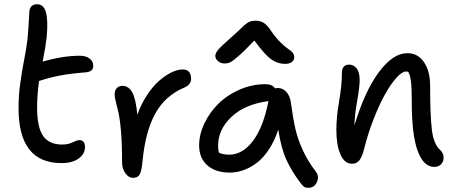

<svg xmlns="http://www.w3.org/2000/svg" viewBox="-20 -816 2159 910"><path d="M271 -43Q67.9 -43 67.9 -303.2Q67.9 -362.8 75.7 -419.4Q83.5 -476.1 94.7 -533.9Q106 -591.8 109.9 -627Q113.8 -664.1 116.2 -708.5Q118.7 -752.9 119.1 -761.2Q122.6 -795.9 155.8 -795.9Q187 -795.9 197.8 -757.6Q208.5 -719.2 201.2 -640.1Q196.3 -595.2 182.1 -523.9Q277.3 -551.8 358.9 -551.8Q387.2 -551.8 404.5 -538.6Q421.9 -525.4 421.9 -504.9Q421.9 -489.3 412.8 -481.9Q403.8 -474.6 384.8 -473.1Q313 -467.3 264.2 -458Q215.3 -448.7 165 -432.1Q155.8 -363.3 155.8 -308.1Q155.8 -211.9 184.6 -171.4Q213.4 -130.9 273.9 -130.9Q302.7 -130.9 324.2 -141.4Q345.7 -151.9 356 -151.9Q382.8 -151.9 382.8 -118.2Q382.8 -86.9 353 -64.9Q323.2 -43 271 -43Z M609.9 26.9Q589.8 26.9 574.2 5.1Q558.6 -16.6 558.6 -45.9Q558.6 -226.1 535.6 -306.2Q523.4 -351.1 523.4 -369.1Q523.4 -387.2 533.4 -398.2Q543.5 -409.2 560.5 -409.2Q589.4 -409.2 606.7 -378.4Q624 -347.7 630.9 -272Q648.9 -322.8 676.5 -364.7Q704.1 -406.7 733.6 -432.6Q763.2 -458.5 792.2 -472.7Q821.3 -486.8 845.7 -486.8Q885.7 -486.8 885.7 -441.9Q885.7 -414.6 853.5 -400.9Q762.7 -362.8 715.8 -277.6Q668.9 -192.4 655.8 -54.2Q651.4 -5.9 642.3 10.5Q633.3 26.9 609.9 26.9Z M1045.4 -515.1Q1026.4 -515.1 1013.4 -526.1Q1000.5 -537.1 1000.5 -551.8Q1000.5 -564 1014.9 -581.1Q1029.3 -598.1 1081.5 -644Q1096.2 -656.7 1112.1 -671.9Q1127.9 -687 1135 -693.6Q1142.1 -700.2 1151.6 -706.8Q1161.1 -713.4 1170.2 -715.6Q1179.2 -717.8 1191.4 -717.8Q1214.4 -717.8 1231 -707Q1247.6 -696.3 1266.6 -667Q1287.1 -637.2 1309.1 -615.5Q1331.1 -593.8 1344.2 -585.4Q1357.4 -577.1 1366 -567.4Q1374.5 -557.6 1374.5 -545.9Q1374.5 -530.3 1362.8 -521.7Q1351.1 -513.2 1330.6 -513.2Q1295.9 -513.2 1265.1 -535.2Q1234.4 -557.1 1185.5 -624Q1138.2 -574.2 1109.9 -549.8Q1081.5 -525.4 1070.3 -520.3Q1059.1 -515.1 1045.4 -515.1ZM1068.8 2Q1001.5 2 962.6 -32.5Q923.8 -66.9 923.8 -127Q923.8 -178.7 948.7 -231Q973.6 -283.2 1014.9 -324.2Q1056.2 -365.2 1115.2 -391.1Q1174.3 -417 1237.8 -417Q1270.5 -417 1283.7 -397Q1291.5 -398.9 1296.4 -398.9Q1320.3 -398.9 1337.2 -380.4Q1354 -361.8 1358.4 -331.1Q1369.1 -253.4 1379.9 -205.8Q1390.6 -158.2 1414.3 -106Q1438 -53.7 1476.6 -2.9Q1494.1 18.6 1482.2 46.4Q1470.2 74.2 1441.4 74.2Q1428.7 74.2 1421.4 69.3Q1414.1 64.5 1405.8 53.2Q1363.3 -2.4 1337.9 -57.6Q1312.5 -112.8 1298.8 -201.2Q1281.2 -147.9 1254.4 -107.4Q1227.5 -66.9 1196.5 -43.7Q1165.5 -20.5 1133.5 -9.3Q1101.6 2 1068.8 2ZM1013.7 -125Q1013.7 -104.5 1017.6 -92.8Q1035.2 -83 1066.4 -83Q1129.9 -83 1179.2 -148.4Q1228.5 -213.9 1252.4 -336.9Q1140.1 -321.8 1076.9 -262Q1013.7 -202.1 1013.7 -125Z M2038.6 -24.9Q1987.3 -24.9 1959.5 -101.1Q1931.6 -177.2 1931.6 -333Q1931.6 -397.5 1928 -428.7Q1924.3 -460 1914.6 -476.1Q1911.6 -477.1 1904.3 -477.1Q1885.7 -477.1 1859.4 -448Q1833 -418.9 1805.9 -370.8Q1778.8 -322.8 1752 -254.6Q1725.1 -186.5 1706.5 -113.8Q1696.8 -72.8 1683.6 -56.4Q1670.4 -40 1648.4 -40Q1612.8 -40 1593.5 -84.2Q1574.2 -128.4 1574.2 -200.2Q1574.2 -261.2 1587.4 -336.9Q1600.6 -412.6 1600.6 -473.1Q1600.6 -489.7 1609.4 -499.8Q1618.2 -509.8 1634.3 -509.8Q1656.2 -509.8 1670.4 -491.7Q1684.6 -473.6 1684.6 -437Q1684.6 -403.8 1672.9 -338.1Q1661.1 -272.5 1659.7 -221.2Q1709 -384.8 1775.9 -474.4Q1842.8 -564 1910.6 -564Q1960.4 -564 1989.5 -521.5Q2018.6 -479 2018.6 -409.2Q2018.6 -267.6 2027.1 -199.5Q2035.6 -131.3 2066.4 -105Q2082.5 -90.8 2082.5 -66.9Q2082.5 -50.3 2070.6 -37.6Q2058.6 -24.9 2038.6 -24.9Z"/></svg>

Font: Shantell Sans Irregular Bouncy
Style: Regular
Weight: 400
Designer: Stephen Nixon, Anya Danilova, Shantell Martin
Foundry: Arrow Type
Version: Version 1.006;[9816181b4]